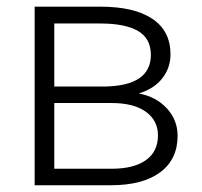

<svg xmlns="http://www.w3.org/2000/svg" viewBox="-20 -548 599 568"><path d="M82.5 0V-528.3H276.4Q377 -528.3 430.7 -492.4Q484.4 -456.5 484.4 -387.2Q484.4 -347.7 460.4 -316.7Q436.5 -285.6 390.6 -271.5Q442.4 -261.7 473.9 -227.1Q505.4 -192.4 505.4 -146.5Q505.4 -76.7 453.9 -38.3Q402.3 0 308.1 0ZM140.6 -243.2V-48.8H310.1Q376 -48.8 411.6 -74.2Q447.3 -99.6 447.3 -147.5Q447.3 -191.4 411.6 -217.3Q376 -243.2 310.1 -243.2ZM140.6 -292H288.6Q426.3 -293.9 426.3 -385.7Q426.3 -434.1 388.4 -456.3Q350.6 -478.5 276.4 -478.5H140.6Z"/></svg>

Font: Roboto-Light
Style: Regular
Weight: 300
Designer: Google
Version: Version 2.137; 2017